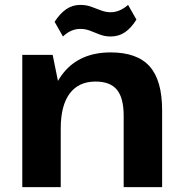

<svg xmlns="http://www.w3.org/2000/svg" viewBox="-20 -764 745 784"><path d="M485 -291Q485 -364 457.5 -397.5Q430 -431 370 -431Q301 -431 264.5 -382Q228 -333 228 -239L172 -158V-227Q172 -384 239.5 -467Q307 -550 432 -550Q540 -550 591 -493Q642 -436 642 -314V0H485ZM71 -540H195L228 -378V0H71ZM203 -675Q225 -709 250.5 -726.5Q276 -744 308 -744Q332 -744 352.5 -736.5Q373 -729 392.5 -721.5Q412 -714 432 -714Q450 -714 468 -721.5Q486 -729 503 -744L537 -684Q516 -650 490.5 -632.5Q465 -615 432 -615Q408 -615 387.5 -623Q367 -631 348 -638.5Q329 -646 308 -646Q289 -646 271.5 -638.5Q254 -631 237 -615Z"/></svg>

Font: Pathway Extreme
Style: Bold
Weight: 700
Designer: Eduardo Rodriguez Tunni
Foundry: Eduardo Rodriguez Tunni
Version: Version 1.001;gftools[0.9.26]